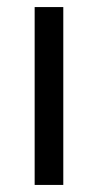

<svg xmlns="http://www.w3.org/2000/svg" viewBox="-20 -523 278 543"><path d="M78 0V-503H159V0Z"/></svg>

Font: Muli-Regular
Style: Regular
Weight: 400
Version: Version 2.000